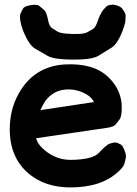

<svg xmlns="http://www.w3.org/2000/svg" viewBox="-20 -796 599 837"><path d="M446.8 -238.8Q476.6 -243.2 484.9 -254.2Q493.2 -265.1 501.5 -275.9Q509.8 -286.6 510.7 -319.8Q513.7 -399.4 454.1 -458Q389.2 -522 263.2 -515.1Q141.6 -508.3 74.7 -409.7Q22.5 -332.5 22.5 -231.9Q22.9 -106.9 106.9 -37.6Q177.2 20 283.2 21Q420.9 22 495.6 -47.4Q519 -68.8 522.2 -82Q525.4 -95.2 528.6 -108.4Q531.7 -121.6 519 -149.4Q512.2 -163.6 505.4 -166.7Q498.5 -169.9 491.7 -173.1Q484.9 -176.3 469.2 -172.9Q455.1 -169.9 448.5 -164.6Q441.9 -159.2 435.1 -153.6Q428.2 -147.9 410.2 -128.9Q382.8 -100.1 289.1 -99.1Q227.5 -98.6 177.7 -138.7Q143.6 -166.5 137.7 -193.4ZM176.3 -354Q213.9 -406.2 278.3 -406.2Q321.3 -406.2 359.9 -382.8Q380.4 -370.1 389.6 -351.1L155.8 -315.9Q169.9 -344.7 176.3 -354ZM297.4 -647.9Q245.1 -649.4 232.4 -657.5Q219.7 -665.5 207 -673.3Q194.3 -681.2 189 -710.9Q182.6 -743.7 172.4 -752.4Q162.1 -761.2 151.6 -770Q141.1 -778.8 110.4 -772.9Q85 -768.1 79.8 -757.8Q74.7 -747.6 69.6 -737.1Q64.5 -726.6 69.8 -699.2Q72.8 -682.6 80.6 -662.6Q105.5 -600.1 132.8 -584.2Q160.2 -568.4 187.5 -552.5Q214.8 -536.6 294.9 -536.1Q380.4 -535.2 409.2 -553Q438 -570.8 466.6 -588.4Q495.1 -606 519.5 -675.8Q526.4 -697.3 526.9 -706.8Q527.3 -716.3 527.6 -725.6Q527.8 -734.9 522.9 -742.7Q518.1 -750.5 513.2 -758.1Q508.3 -765.6 489.3 -772.5Q473.1 -776.9 466.8 -775.6Q460.4 -774.4 454.1 -773.2Q447.8 -772 442.6 -766.4Q437.5 -760.7 432.1 -755.1Q426.8 -749.5 423.1 -742.7Q419.4 -735.8 415.8 -729Q412.1 -722.2 406.2 -704.6Q396.5 -675.3 383.5 -668.2Q370.6 -661.1 357.7 -654.1Q344.7 -647 297.4 -647.9Z"/></svg>

Font: Comic Relief
Style: Bold
Weight: 700
Designer: Jeff Davis
Foundry: Loudifier
Version: Version 1.200; ttfautohint (v1.8.4.7-5d5b)